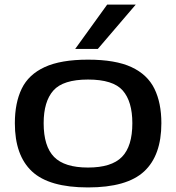

<svg xmlns="http://www.w3.org/2000/svg" viewBox="-20 -810 770 840"><path d="M45 -271Q45 -360 75 -422Q105 -484 175.5 -516.5Q246 -549 365 -549Q485 -549 555 -516.5Q625 -484 655.5 -422Q686 -360 686 -271Q686 -130 610.5 -60Q535 10 365 10Q195 10 120 -60Q45 -130 45 -271ZM171 -271Q171 -170 216.5 -123.5Q262 -77 365 -77Q468 -77 513.5 -123.5Q559 -170 559 -271Q559 -366 517 -414Q475 -462 365 -462Q256 -462 213.5 -414Q171 -366 171 -271ZM309 -596 449 -790H574L408 -596Z"/></svg>

Font: Georama Extended Medium
Style: Regular
Weight: 500
Width: 7
Designer: Jean-Baptiste Levee
Foundry: Production Type
Version: Version 1.000